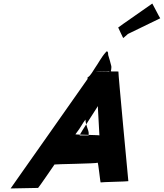

<svg xmlns="http://www.w3.org/2000/svg" viewBox="-20 -1058 923 1082"><path d="M646.1 -903C646.8 -902 673 -844 674 -844C675 -844 676.3 -845 677.6 -846C684.5 -852 697.2 -864 703.7 -869C709.6 -872 705.7 -879 699.5 -875C693.3 -871 681.9 -860 675.1 -854L883 -955C881.7 -954 838.7 -1039 838.3 -1038C838 -1037 645.4 -904 646.1 -903ZM585.9 -657C587.9 -657 593.2 -658 596.2 -658C595 -651 591.2 -645 590.4 -639C589.2 -632 601.6 -630 599.2 -622L597.2 -619C594.4 -613 603.4 -613 605.9 -618C610.6 -630 603.8 -634 599.7 -640L601.2 -645C605.9 -657 608.7 -676 607.4 -685C602.8 -706 595.6 -728 589.7 -748C588.5 -754 591.1 -769 581.8 -768C577.8 -768 577.9 -765 575 -762C552.6 -738 534.6 -702 515.4 -675C504.8 -660 491.2 -632 475.5 -623C471.9 -621 471 -615 475 -615C476 -615 38.5 5 39.8 4L194.7 1C198.3 -1 285.1 -128 287.1 -131C288.7 -133 526.6 -136 530.1 -141C533.6 -146 545.3 -27 547.2 -30C548.8 -32 701.7 -35 703.3 -37C703.3 -37 644.9 -654 647.3 -655C647.3 -655 518.6 -656 520.2 -658H531.2C546.2 -658 571.9 -657 585.9 -657ZM479.2 -295H476.2H470.2H429.2C423.2 -295 543.2 -475 540.2 -475H531.2C529.2 -475 541.2 -295 540.2 -295C541.8 -297 403.4 -299 405 -301C409.9 -307 412.1 -311 413.7 -313C431.4 -335 445 -363 461.4 -384C462.2 -367 466.1 -357 470.6 -342C475.4 -325 481.9 -317 479.5 -296Z"/></svg>

Font: Hussar Wojna
Style: 3Obl
Weight: 400
Designer: Robert Jablonski
Foundry: Cannot Into Space Fonts
Version: Version 1.01